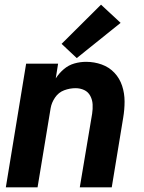

<svg xmlns="http://www.w3.org/2000/svg" viewBox="-20 -803 616 823"><path d="M5 0H141L197 -339Q201 -363 216 -385Q231 -407 255 -416Q279 -425 304 -425Q324 -425 341 -417Q358 -409 367 -392Q376 -375 377 -355.5Q378 -336 375 -316L322 0H459L508 -298Q514 -333 514 -368Q514 -403 503.5 -435Q493 -467 470.5 -491Q448 -515 416 -526.5Q384 -538 349 -538Q324 -538 299 -531Q274 -524 253.5 -506.5Q233 -489 219 -467L229 -530H92ZM309 -554 497 -705 413 -783 244 -615Z"/></svg>

Font: Iosevka Sparkle XBdObl
Style: Regular
Weight: 800
Italic angle: -9°
Designer: Belleve Invis
Foundry: Belleve Invis
Version: Version 4.5.0; ttfautohint (v1.8.3)